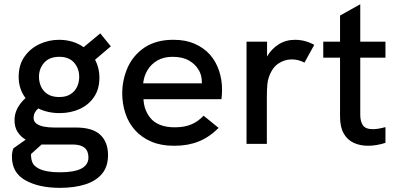

<svg xmlns="http://www.w3.org/2000/svg" viewBox="-20 -694 1916 926"><path d="M268.5 212Q167.5 212 102.5 175.5Q37.5 139.5 37.5 61Q37.5 39.5 44.5 21.5L104 -20.5Q80.5 -34 65.2 -57.2Q50 -80.5 50 -114.5Q50 -172.5 103 -221Q70 -265 70 -323.5Q70 -381 98.2 -421Q126.5 -461 171 -481.5Q215.5 -502 264.5 -502Q333 -502 383.5 -466.5L463.5 -533L514.5 -470.5L438.5 -406Q459.5 -367 459.5 -320Q459.5 -264 433.2 -225.8Q407 -187.5 363.5 -168Q320 -148.5 267.5 -148.5Q210.5 -148.5 164.5 -171Q142 -151.5 142 -126Q142 -108.5 155.2 -98.2Q168.5 -88 190.8 -83.5Q213 -79 241 -79H345.5Q426.5 -79 463.8 -43.8Q501 -8.5 501 54.5Q501 108.5 472.8 143.2Q444.5 178 392.2 195Q340 212 268.5 212ZM265.5 -226Q298.5 -226 319.8 -239.5Q341 -253 351.5 -275Q362 -297 362 -323Q362 -364 337.2 -392Q312.5 -420 266 -420Q218.5 -420 193.2 -391.8Q168 -363.5 168 -323.5Q168 -297.5 178.5 -275.2Q189 -253 210.5 -239.5Q232 -226 265.5 -226ZM269 137Q406.5 137 406.5 65.5Q406.5 3 331.5 3H180.5L129.5 49Q129.5 74 136.5 90.2Q143.5 106.5 165 118Q200.5 137 269 137Z M822.5 9H818Q757 9 711 -10.5Q663.5 -30.5 632 -65.5Q600.5 -100 585 -146.5Q569.5 -192.5 569.5 -243.5Q569.5 -309 596 -369Q623 -429 679.5 -466.5Q735.5 -502 814 -502H818.5Q875.5 -502 918.5 -483Q963 -463.5 992.5 -430.5Q1022 -397 1036.5 -353Q1051 -309.5 1051 -260.5Q1051 -239.5 1048 -215.5H672Q675 -156 712.5 -117Q750.5 -80 823 -80Q869 -80 901.5 -93.5Q934.5 -107 962 -136L1034.5 -77Q988.5 -31.5 937.5 -11.5Q886.5 9 822.5 9ZM953.5 -292V-299Q953.5 -329 939.5 -355H939Q923.5 -383.5 892 -401.8Q860.5 -420 812.5 -420Q769.5 -420 739 -402.2Q708.5 -384.5 691.2 -355.5Q674 -326.5 670.5 -292Z M1267 0H1169V-493H1268V-421.5Q1289 -458 1323.8 -480Q1358.5 -502 1402.5 -502Q1452.5 -502 1495.5 -477.5L1448.5 -392Q1419.5 -407.5 1386.5 -407.5Q1352 -407.5 1321.5 -386.8Q1291 -366 1275.5 -318Q1267 -296.5 1267 -224Z M1755.5 9Q1716.5 9 1685.8 -5.2Q1655 -19.5 1637.5 -50.5Q1620 -81.5 1620 -132V-416H1539V-493H1620V-619L1717.5 -673.5V-493H1839V-416H1717.5V-140.5Q1717.5 -108.5 1730.2 -89.8Q1743 -71 1778.5 -71Q1803 -71 1839 -81V-5Q1794.5 9 1755.5 9Z"/></svg>

Font: Acari Sans Neue SemiBold
Style: Regular
Weight: 600
Designer: Alfredo Marco Pradil (font), Cristiano Sobral (main changes)
Foundry: Hanken Design Co. (font), Cristiano Sobral (main changes)
Version: Version 2.459;March 19, 2022;FontCreator 14.0.0.2808 64-bit;